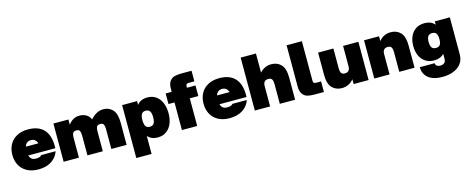

<svg xmlns="http://www.w3.org/2000/svg" viewBox="-42 -1515 6162 2523"><g transform="rotate(-15 3039.5 -254.0)"><path d="M19 -260Q19 -338 51.5 -399.5Q84 -461 148.5 -496.5Q213 -532 304 -532Q444 -532 516 -455Q588 -378 588 -231V-200H219Q239 -134 304 -134Q337 -134 355 -140Q373 -146 386 -161H581Q554 -81 482.5 -34.5Q411 12 304 12Q213 12 148.5 -23.5Q84 -59 51.5 -120.5Q19 -182 19 -260ZM389 -320Q379 -353 357.5 -369.5Q336 -386 304 -386Q239 -386 219 -320Z M1242 -355Q1202 -355 1191 -333.5Q1180 -312 1180 -276V0H971V-274Q971 -311 960 -333Q949 -355 917 -355Q878 -355 866.5 -333Q855 -311 855 -276V0H647V-520H851V-448Q911 -532 1003 -532Q1052 -532 1091.5 -510.5Q1131 -489 1154 -441Q1188 -482 1232.5 -507Q1277 -532 1328 -532Q1405 -532 1454.5 -478Q1504 -424 1504 -301V0H1296V-274Q1296 -311 1285 -333Q1274 -355 1242 -355Z M1785 -520V-469Q1835 -532 1926 -532Q1996 -532 2045 -496.5Q2094 -461 2119 -399.5Q2144 -338 2144 -260Q2144 -182 2119 -120.5Q2094 -59 2045 -23.5Q1996 12 1926 12Q1839 12 1790 -45V200H1582V-520ZM1861 -151Q1901 -151 1918 -178Q1935 -205 1935 -260Q1935 -315 1918 -342Q1901 -369 1861 -369Q1821 -369 1804.5 -342Q1788 -315 1788 -260Q1788 -205 1804.5 -178Q1821 -151 1861 -151Z M2443 -720H2580V-576H2505Q2481 -576 2472.5 -567.5Q2464 -559 2464 -539V-520H2580V-376H2464V0H2256V-376H2174V-520H2256V-559Q2256 -630 2283.5 -665.5Q2311 -701 2350 -710.5Q2389 -720 2443 -720Z M2620 -260Q2620 -338 2652.5 -399.5Q2685 -461 2749.5 -496.5Q2814 -532 2905 -532Q3045 -532 3117 -455Q3189 -378 3189 -231V-200H2820Q2840 -134 2905 -134Q2938 -134 2956 -140Q2974 -146 2987 -161H3182Q3155 -81 3083.5 -34.5Q3012 12 2905 12Q2814 12 2749.5 -23.5Q2685 -59 2652.5 -120.5Q2620 -182 2620 -260ZM2990 -320Q2980 -353 2958.5 -369.5Q2937 -386 2905 -386Q2840 -386 2820 -320Z M3248 -720H3456V-460Q3485 -493 3524 -512.5Q3563 -532 3611 -532Q3694 -532 3745 -478.5Q3796 -425 3796 -301V0H3588V-274Q3588 -311 3575 -333Q3562 -355 3525 -355Q3456 -355 3456 -276V0H3248Z M4081 -720V-181Q4081 -161 4089.5 -152.5Q4098 -144 4122 -144H4188V0H4060Q4006 0 3967 -9.5Q3928 -19 3900.5 -54.5Q3873 -90 3873 -161V-720Z M4519 -165Q4588 -165 4588 -244V-520H4796V0H4592V-65Q4529 12 4433 12Q4350 12 4299 -41.5Q4248 -95 4248 -219V-520H4456V-246Q4456 -209 4469 -187Q4482 -165 4519 -165Z M5150 -355Q5081 -355 5081 -276V0H4873V-520H5077V-455Q5140 -532 5236 -532Q5319 -532 5370 -478.5Q5421 -425 5421 -301V0H5213V-274Q5213 -311 5200 -333Q5187 -355 5150 -355Z M5489 11H5692Q5692 36 5710 48.5Q5728 61 5756 61Q5787 61 5809.5 44.5Q5832 28 5832 -13V-79Q5782 -26 5696 -26Q5627 -26 5577.5 -59Q5528 -92 5503 -149Q5478 -206 5478 -279Q5478 -352 5503 -409Q5528 -466 5577.5 -499Q5627 -532 5696 -532Q5787 -532 5836 -474V-520H6040V-13Q6040 59 6001 110Q5962 161 5895 186.5Q5828 212 5745 212Q5623 212 5556 158Q5489 104 5489 11ZM5761 -178Q5801 -178 5817.5 -202.5Q5834 -227 5834 -279Q5834 -331 5817.5 -355.5Q5801 -380 5761 -380Q5721 -380 5704 -355Q5687 -330 5687 -279Q5687 -228 5704 -203Q5721 -178 5761 -178Z"/></g></svg>

Font: Aspekta 1000
Style: Regular
Weight: 1000
Designer: Ivo Dolenc
Version: Version 2.000